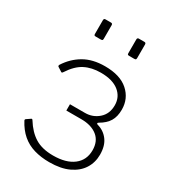

<svg xmlns="http://www.w3.org/2000/svg" viewBox="-182 -841 855 951"><g transform="rotate(30 245.0 -366.0)"><path d="M179 -732V-656Q179 -649 177 -646.5Q175 -644 167 -644H140Q133 -644 131 -646Q129 -648 129 -654V-732Q129 -742 138 -742H170Q179 -742 179 -732ZM370 -732V-656Q370 -649 368 -646.5Q366 -644 358 -644H331Q324 -644 322 -646Q320 -648 320 -654V-732Q320 -742 329 -742H361Q370 -742 370 -732ZM250 10Q203 10 163.5 -1.5Q124 -13 93.5 -39Q63 -65 41 -107Q38 -113 44 -117L66 -132Q71 -135 75 -128Q106 -78 146.5 -53Q187 -28 250 -28Q324 -28 365.5 -60Q407 -92 407 -148Q407 -200 373 -227Q339 -254 282 -254H196V-290H282Q326 -290 358.5 -318.5Q391 -347 391 -396Q391 -444 354.5 -473Q318 -502 251 -502Q199 -502 160 -482Q121 -462 88 -411Q83 -403 78 -407L53 -423Q52 -425 51.5 -427Q51 -429 53 -433Q85 -483 134 -511.5Q183 -540 253 -540Q340 -540 386 -499Q432 -458 432 -395Q432 -355 416 -328.5Q400 -302 365 -282Q360 -279 360 -276Q360 -273 365 -271Q403 -261 426.5 -230Q450 -199 450 -148Q450 -103 427.5 -67.5Q405 -32 360.5 -11Q316 10 250 10Z"/></g></svg>

Font: Libre Franklin Thin
Style: Regular
Weight: 100
Designer: Pablo Impallari, Rodrigo Fuenzalida, Nhung Nguyen
Foundry: Impallari Type
Version: Version 3.000